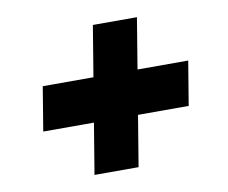

<svg xmlns="http://www.w3.org/2000/svg" viewBox="-64 -638 812 683"><g transform="rotate(-10 342.5 -296.0)"><path d="M224.6 -32.2 311.5 -558.6H470.7L383.8 -32.2ZM71.8 -215.8 98.1 -375H623.5L597.2 -215.8Z"/></g></svg>

Font: Inter 24pt Black
Style: Italic
Weight: 900
Italic angle: -9.3988°
Designer: Rasmus Andersson
Foundry: rsms
Version: Version 4.001;git-66647c0bb